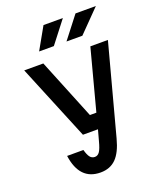

<svg xmlns="http://www.w3.org/2000/svg" viewBox="-185 -1154 1071 1285"><g transform="rotate(-20 350.0 -512.0)"><path d="M194 -800 369 -369H415L529 -800H654L483 -160Q459 -68 416.5 -25.5Q374 17 306 17Q157 17 132 -164H248Q258 -127 271 -110.5Q284 -94 305 -94Q326 -94 339.5 -114Q353 -134 366 -184L387 -261H280L58 -800ZM195 -885 283 -1041H421L300 -885ZM390 -885 511 -1041H656L503 -885Z"/></g></svg>

Font: Martian Mono Medium
Style: Regular
Weight: 500
Monospace: yes
Designer: Roman Shamin
Foundry: Evil Martians
Version: Version 1.000; ttfautohint (v1.8.4.7-5d5b)